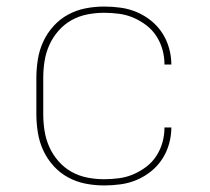

<svg xmlns="http://www.w3.org/2000/svg" viewBox="-20 -558 640 586"><path d="M298 8Q269 8 241 2.5Q213 -3 188 -16.5Q163 -30 143.5 -51.5Q124 -73 112 -99Q100 -125 95.5 -153.5Q91 -182 91 -210V-320Q91 -348 95.5 -376.5Q100 -405 112 -431Q124 -457 143.5 -478.5Q163 -500 188 -513.5Q213 -527 241 -532.5Q269 -538 298 -538Q323 -538 348.5 -534.5Q374 -531 397.5 -521Q421 -511 441 -495Q461 -479 475 -457.5Q489 -436 496 -411Q503 -386 503 -361H482Q482 -384 476 -406Q470 -428 457.5 -447.5Q445 -467 426.5 -481Q408 -495 387 -504Q366 -513 343 -516Q320 -519 298 -519Q272 -519 246.5 -514Q221 -509 198.5 -496.5Q176 -484 158.5 -464Q141 -444 130.5 -420.5Q120 -397 116 -371.5Q112 -346 112 -320V-210Q112 -184 116 -158.5Q120 -133 130.5 -109.5Q141 -86 158.5 -66Q176 -46 198.5 -33.5Q221 -21 246.5 -16Q272 -11 298 -11Q320 -11 343 -14Q366 -17 387 -26Q408 -35 426.5 -49Q445 -63 457.5 -82.5Q470 -102 476 -124Q482 -146 482 -169H503Q503 -144 496 -119Q489 -94 475 -72.5Q461 -51 441 -35Q421 -19 397.5 -9Q374 1 348.5 4.5Q323 8 298 8Z"/></svg>

Font: Iosevka Curly Thin Extended
Style: Regular
Weight: 100
Width: 7
Monospace: yes
Designer: Belleve Invis
Foundry: Belleve Invis
Version: Version 11.1.0; ttfautohint (v1.8.3)